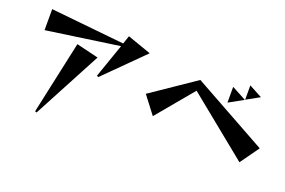

<svg xmlns="http://www.w3.org/2000/svg" viewBox="-102 -1069 2204 1486"><g transform="rotate(20 1000.0 -325.5)"><path d="M628 -346 616 -354 713 -632 114 -546V-719L721 -657L744 -725L940 -656ZM260 69 390 -531 572 -487 274 74Z M1757 -571V-689L1865 -631ZM1636 -503V-633L1755 -569ZM1380 -508 1129 -207 1019 -351 1379 -596 1992 -256 1881 -101Z"/></g></svg>

Font: Reggae One
Style: Regular
Weight: 400
Designer: Fontworks Inc.
Foundry: Fontworks Inc.
Version: Version 1.100